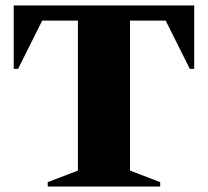

<svg xmlns="http://www.w3.org/2000/svg" viewBox="-20 -680 758 700"><path d="M154 0V-16L264 -58V-605H134L46 -429H30V-660H688V-429H672L584 -605H454V-58L564 -16V0Z"/></svg>

Font: Spectral SC ExtraBold
Style: Regular
Weight: 800
Designer: Jean-Baptiste Levee
Foundry: Production Type
Version: Version 2.001